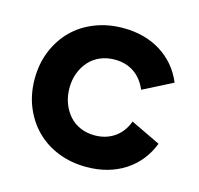

<svg xmlns="http://www.w3.org/2000/svg" viewBox="-83 -603 732 705"><g transform="rotate(15 283.0 -250.0)"><path d="M36 -250Q36 -308 56 -356.5Q76 -405 111 -440Q146 -475 195.5 -494.5Q245 -514 303 -514Q385 -514 446 -476Q507 -438 536 -369L424 -312Q407 -352 376 -373Q345 -394 303 -394Q273 -394 248 -383.5Q223 -373 205.5 -353.5Q188 -334 178 -308Q168 -282 168 -250Q168 -219 178 -192.5Q188 -166 205.5 -146.5Q223 -127 247.5 -116.5Q272 -106 302 -106Q344 -106 376 -127.5Q408 -149 424 -191L537 -137Q509 -65 447.5 -25.5Q386 14 302 14Q244 14 195 -5.5Q146 -25 111 -60Q76 -95 56 -143.5Q36 -192 36 -250Z"/></g></svg>

Font: NT Somic Bold
Style: Regular
Weight: 700
Designer: Ravid Balaliev — lead type designer, mastering
Michael Voronin — secret advisor, marketing
Ivan Kovalenko — best boy
Foundry: NT Type
Version: Version 0.7